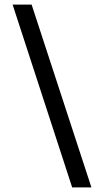

<svg xmlns="http://www.w3.org/2000/svg" viewBox="-20 -729 454 838"><path d="M379 89H295L35 -709H118Z"/></svg>

Font: STIX Two Text
Style: Bold
Weight: 700
Designer: Ross Mills, John Hudson & Paul Hanslow, Tiro Typeworks Ltd; with prior portions MicroPress Inc., and Coen Hoffman.
Foundry: Tiro Typeworks Ltd
Version: Version 2.13 b171